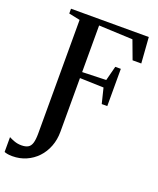

<svg xmlns="http://www.w3.org/2000/svg" viewBox="-238 -848 991 1204"><g transform="rotate(20 258.0 -245.5)"><path d="M-7 252Q-28.5 252 -41.2 249.2Q-54 246.5 -61 243.5V144.5Q-46.5 152.5 -24.5 160.5Q-2.5 168.5 23 168.5Q50 168.5 66.5 159.2Q83 150 90.2 126.8Q97.5 103.5 97.5 61.5V-695.5L23 -711V-743H542L554.5 -571H496.5L450.5 -694.5L224.5 -704.5V-393.5L383.5 -398.5L408.5 -495.5H445.5V-247H408.5L383.5 -348.5L224.5 -353.5V4.5Q224.5 58 207 103.2Q189.5 148.5 158 181.8Q126.5 215 84.2 233.5Q42 252 -7 252Z"/></g></svg>

Font: Merriweather 96pt SemiBold
Style: Regular
Weight: 600
Version: Version 2.100